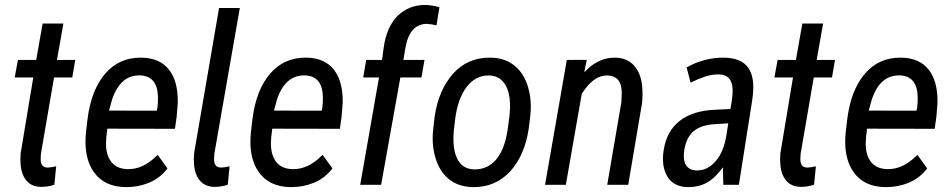

<svg xmlns="http://www.w3.org/2000/svg" viewBox="-20 -743 3824 772"><path d="M197.3 -431.6 144.5 -124.5 143.6 -106.4Q143.6 -104.5 143.6 -102.1Q143.6 -69.8 170.4 -69.3Q170.9 -69.3 171.4 -69.3Q183.1 -69.3 203.1 -73.7L205.6 -74.2V-71.8L198.7 -1.5L198.2 -0.5L197.3 0Q173.3 8.3 147 8.3Q145.5 8.3 144 8.3Q100.6 7.8 79.1 -26.9Q62 -54.7 62 -101.1Q62 -112.8 63 -125.5V-126L113.8 -431.6H41.5H39.1L39.6 -434.1L51.8 -500.5V-502H53.2H125.5L151.4 -648.4H234.9L209 -502H280.8H282.7L282.2 -499.5L271 -433.6L270.5 -431.6H269Z M610.4 -297.9 612.8 -308.6Q615.7 -329.6 615.2 -353Q613.3 -436 545.4 -439.9Q542.5 -439.9 540 -439.9Q462.4 -439.9 430.2 -341.3L418.5 -298.3ZM578.1 -7.8Q535.6 9.3 489.7 9.3Q487.3 9.3 484.9 9.3Q398.9 8.3 356.9 -51.8Q323.7 -99.1 323.7 -173.3Q323.7 -193.4 326.2 -215.3L332 -264.6Q346.7 -381.3 403.3 -447.3Q459 -511.2 544.9 -511.2Q547.9 -511.2 550.8 -511.2Q624 -509.3 660.2 -461.9Q694.8 -417 694.8 -337.4Q694.8 -333.5 694.8 -329.6V-329.1L690.4 -273.9L683.6 -226.1V-225.1H682.1L411.6 -225.6Q406.2 -188 406.2 -165.5Q406.2 -163.6 406.2 -162.1Q407.2 -116.2 429.2 -89.8Q451.2 -64 492.7 -63Q494.6 -63 496.6 -63Q524.4 -63 551.3 -74.7Q580.6 -87.4 612.8 -119.1L614.3 -120.1L615.2 -118.7L652.8 -66.9L653.3 -65.9L652.8 -64.9Q637.7 -45.4 619.1 -31.2Q600.6 -17.1 578.1 -7.8Z M860.8 -710.9H944.3L841.8 -124.5L840.8 -106.4Q840.8 -104 840.8 -102.1Q840.8 -69.8 867.7 -69.3Q868.2 -69.3 868.7 -69.3Q880.4 -69.3 900.4 -73.7L902.8 -74.2V-71.8L896 -1.5L895.5 -0.5L894.5 0Q870.6 8.3 844.2 8.3Q842.8 8.3 841.3 8.3Q797.9 7.8 776.4 -26.9Q759.3 -54.7 759.3 -101.1Q759.3 -112.8 760.3 -125.5V-126Z M1273.4 -297.9 1275.9 -308.6Q1278.8 -329.6 1278.3 -353Q1276.4 -436 1208.5 -439.9Q1205.6 -439.9 1203.1 -439.9Q1125.5 -439.9 1093.3 -341.3L1081.5 -298.3ZM1241.2 -7.8Q1198.7 9.3 1152.8 9.3Q1150.4 9.3 1147.9 9.3Q1062 8.3 1020 -51.8Q986.8 -99.1 986.8 -173.3Q986.8 -193.4 989.3 -215.3L995.1 -264.6Q1009.8 -381.3 1066.4 -447.3Q1122.1 -511.2 1208 -511.2Q1210.9 -511.2 1213.9 -511.2Q1287.1 -509.3 1323.2 -461.9Q1357.9 -417 1357.9 -337.4Q1357.9 -333.5 1357.9 -329.6V-329.1L1353.5 -273.9L1346.7 -226.1V-225.1H1345.2L1074.7 -225.6Q1069.3 -188 1069.3 -165.5Q1069.3 -163.6 1069.3 -162.1Q1070.3 -116.2 1092.3 -89.8Q1114.3 -64 1155.8 -63Q1157.7 -63 1159.7 -63Q1187.5 -63 1214.4 -74.7Q1243.7 -87.4 1275.9 -119.1L1277.3 -120.1L1278.3 -118.7L1315.9 -66.9L1316.4 -65.9L1315.9 -64.9Q1300.8 -45.4 1282.2 -31.2Q1263.7 -17.1 1241.2 -7.8Z M1732.9 -641.6Q1714.4 -646 1696.3 -647Q1626 -647 1609.4 -546.9L1602.1 -502H1684.6H1687L1686.5 -499.5L1674.8 -433.6V-431.6H1672.9H1589.8L1512.7 -1.5L1512.2 0H1510.7H1430.7H1428.2L1428.7 -2L1503.9 -431.6H1442.4H1440.4L1440.9 -434.1L1452.1 -500.5L1452.6 -502H1454.1H1516.1L1522.5 -549.8Q1533.7 -633.8 1578.6 -679.2Q1623.5 -723.1 1690.4 -723.1Q1691.9 -723.1 1692.9 -723.1Q1717.3 -722.2 1745.6 -714.4L1747.1 -713.9L1746.6 -712.4L1735.4 -643.1L1734.9 -641.1Z M1810.1 -263.7 1804.7 -217.8 1803.2 -192.9Q1803.2 -189 1803.2 -185.1Q1803.2 -128.9 1822.3 -97.7Q1842.8 -64 1884.3 -62Q1887.2 -62 1889.6 -62Q1939.9 -62 1973.1 -99.6Q2008.8 -139.6 2021 -220.7L2028.3 -274.9L2030.8 -308.1Q2030.8 -312 2030.8 -315.4Q2030.8 -372.1 2010.7 -403.8Q1989.7 -437.5 1948.7 -439.5Q1946.3 -439.5 1943.8 -439.5Q1892.6 -439.5 1857.4 -395Q1820.8 -347.7 1810.1 -263.7ZM1722.2 -227.1 1727.5 -273.4Q1743.2 -381.3 1802.2 -447.3Q1859.9 -511.2 1947.8 -511.2Q1950.7 -511.2 1954.1 -511.2Q2011.7 -509.8 2049.3 -478.5Q2086.9 -447.8 2103 -393.6Q2114.3 -356.4 2114.3 -314Q2114.3 -294.4 2111.8 -273.9L2106 -226.6Q2090.3 -119.1 2031.7 -54.2Q1973.1 9.3 1885.3 9.3Q1882.3 9.3 1879.4 9.3Q1822.3 7.8 1784.7 -22.9Q1747.1 -53.7 1731 -107.9Q1719.7 -145 1719.7 -187Q1719.7 -206.5 1722.2 -227.1Z M2478.5 -332.5 2480 -368.7Q2480 -438 2422.4 -439.5Q2421.4 -439.5 2419.9 -439.5Q2373.5 -439.5 2333 -385.7L2319.3 -366.2L2255.4 -1.5V0H2253.9H2173.3H2171.4L2171.9 -2L2258.8 -500.5L2259.3 -502H2260.7L2336.9 -502.4H2339.4L2338.9 -500L2329.1 -452.1Q2383.3 -511.2 2450.7 -511.2Q2451.7 -511.2 2452.6 -511.2Q2502 -510.7 2530.3 -478.5Q2558.6 -446.3 2562.5 -390.6Q2563 -378.9 2563.5 -367.7Q2563.5 -347.7 2561.5 -328.1L2506.3 -1.5V0H2504.9H2423.8H2421.9V-2Z M2900.9 -200.7 2908.2 -247.1 2858.9 -244.1Q2799.3 -241.2 2769.5 -215.8Q2739.7 -190.4 2731.9 -142.6Q2729.5 -127.9 2729.5 -116.2Q2729.5 -91.8 2738.8 -78.1Q2752.9 -57.6 2782.7 -57.6Q2824.7 -57.6 2856.9 -94.2Q2890.1 -131.3 2900.9 -200.7ZM2888.2 -511.2Q2962.9 -511.2 2990.7 -467.3Q3009.3 -438 3008.8 -390.1Q3008.8 -366.7 3004.4 -339.4L2951.2 -2L2950.7 0H2949.2H2889.6H2888.2V-1.5L2886.7 -70.3Q2871.6 -49.8 2856.9 -35.2Q2842.3 -20.5 2825.7 -10.7Q2793 9.3 2748 9.3Q2688.5 9.3 2663.1 -33.7Q2645.5 -64 2645.5 -105Q2645.5 -122.1 2648.9 -141.1Q2660.6 -216.3 2713.4 -257.3Q2766.1 -298.3 2856 -301.8L2917 -304.7L2921.9 -334.5Q2925.8 -357.9 2925.8 -376.5Q2925.8 -403.8 2917.5 -418.9Q2903.8 -444.3 2867.2 -443.8Q2842.3 -443.8 2815.4 -435.1Q2788.1 -426.3 2758.8 -411.6L2756.8 -410.6L2756.3 -412.6L2741.2 -470.2L2740.7 -471.7L2742.2 -472.7Q2773.9 -490.7 2811.3 -501Q2848.6 -511.2 2888.2 -511.2Z M3252 -431.6 3199.2 -124.5 3198.2 -106.4Q3198.2 -104.5 3198.2 -102.1Q3198.2 -69.8 3225.1 -69.3Q3225.6 -69.3 3226.1 -69.3Q3237.8 -69.3 3257.8 -73.7L3260.3 -74.2V-71.8L3253.4 -1.5L3252.9 -0.5L3252 0Q3228 8.3 3201.7 8.3Q3200.2 8.3 3198.7 8.3Q3155.3 7.8 3133.8 -26.9Q3116.7 -54.7 3116.7 -101.1Q3116.7 -112.8 3117.7 -125.5V-126L3168.5 -431.6H3096.2H3093.8L3094.2 -434.1L3106.4 -500.5V-502H3107.9H3180.2L3206.1 -648.4H3289.6L3263.7 -502H3335.4H3337.4L3336.9 -499.5L3325.7 -433.6L3325.2 -431.6H3323.7Z M3665 -297.9 3667.5 -308.6Q3670.4 -329.6 3669.9 -353Q3668 -436 3600.1 -439.9Q3597.2 -439.9 3594.7 -439.9Q3517.1 -439.9 3484.9 -341.3L3473.1 -298.3ZM3632.8 -7.8Q3590.3 9.3 3544.4 9.3Q3542 9.3 3539.6 9.3Q3453.6 8.3 3411.6 -51.8Q3378.4 -99.1 3378.4 -173.3Q3378.4 -193.4 3380.9 -215.3L3386.7 -264.6Q3401.4 -381.3 3458 -447.3Q3513.7 -511.2 3599.6 -511.2Q3602.5 -511.2 3605.5 -511.2Q3678.7 -509.3 3714.8 -461.9Q3749.5 -417 3749.5 -337.4Q3749.5 -333.5 3749.5 -329.6V-329.1L3745.1 -273.9L3738.3 -226.1V-225.1H3736.8L3466.3 -225.6Q3460.9 -188 3460.9 -165.5Q3460.9 -163.6 3460.9 -162.1Q3461.9 -116.2 3483.9 -89.8Q3505.9 -64 3547.4 -63Q3549.3 -63 3551.3 -63Q3579.1 -63 3606 -74.7Q3635.3 -87.4 3667.5 -119.1L3668.9 -120.1L3669.9 -118.7L3707.5 -66.9L3708 -65.9L3707.5 -64.9Q3692.4 -45.4 3673.8 -31.2Q3655.3 -17.1 3632.8 -7.8Z"/></svg>

Font: MAUL Condensed Italic
Style: Condenced Regular Italic
Weight: 400
Italic angle: -12°
Designer: MAUL
Version: Version 1.0; 2020; ttfautohint (v1.8.3)